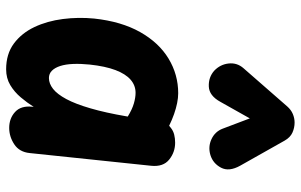

<svg xmlns="http://www.w3.org/2000/svg" viewBox="-197 -773 980 626"><g transform="rotate(90 293.0 -460.0)"><path d="M206 10Q156 10 122 -15.2Q88 -40.5 68.2 -82.2Q48.5 -124 42 -175Q35.5 -226 40.5 -277Q50 -365.5 84.5 -426.8Q119 -488 171 -519.5Q223 -551 284 -551Q299 -551 316.2 -547.5Q333.5 -544 352 -537.5Q370.5 -531 390 -521.5L397.5 -527.5Q407 -535 419.2 -538Q431.5 -541 445 -541Q476.5 -541 500.5 -521.5Q524.5 -502 520.5 -463L479 -66.5Q475.5 -33 450.5 -16.5Q425.5 0 397 0Q366 0 345 -19.2Q324 -38.5 328 -75.5L328.5 -80Q315 -58.5 297.5 -37.8Q280 -17 257.5 -3.5Q235 10 206 10ZM190.5 -262.5Q187.5 -233 188.5 -208.5Q189.5 -184 195.2 -166.2Q201 -148.5 210.8 -139Q220.5 -129.5 234.5 -129.5Q252.5 -129.5 269.8 -143Q287 -156.5 303 -186.2Q319 -216 333.2 -264.8Q347.5 -313.5 359.5 -383.5L360 -386.5Q336.5 -401 317.2 -406.5Q298 -412 282.5 -412Q258.5 -412 239.8 -395.8Q221 -379.5 208.5 -346.5Q196 -313.5 190.5 -262.5ZM485.5 -656Q458.5 -648 433.8 -659.5Q409 -671 399.5 -696L366 -784.5L312 -688.5Q292 -652 262 -650.8Q232 -649.5 210.5 -668.5Q190 -688 187 -715.5Q184 -743 202.5 -764L327 -906.5Q338 -919 351.8 -924.8Q365.5 -930.5 379.5 -930.5Q396.5 -930.5 412.2 -923.5Q428 -916.5 438.5 -898L520 -753.5Q540.5 -717 526.8 -690.8Q513 -664.5 485.5 -656Z"/></g></svg>

Font: Edu SA Hand
Style: Bold
Weight: 700
Designer: Tina and Corey Anderson, Eben Sorkin, Mirko Velimirovic
Foundry: Google for Education
Version: Version 2.000